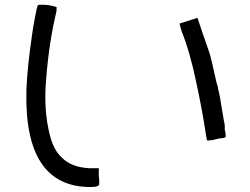

<svg xmlns="http://www.w3.org/2000/svg" viewBox="-20 -750 1040 798"><path d="M800.8 -675.8Q800.8 -675.8 820.3 -617.2Q839.8 -562.5 851.6 -527.3Q859.4 -500 871.1 -445.3L875 -429.7L878.9 -410.2Q886.7 -386.7 886.7 -378.9Q894.5 -351.6 902.3 -296.9Q906.2 -277.3 910.2 -250L914.1 -230.5V-210.9Q918 -199.2 918 -187.5Q918 -183.6 918 -179.7L906.2 -175.8Q890.6 -175.8 863.3 -168Q839.8 -164.1 839.8 -168Q839.8 -168 835.9 -191.4Q820.3 -293 796.9 -402.3Q769.5 -535.2 734.4 -621.1Q726.6 -648.4 726.6 -652.3ZM152.3 -730.5Q175.8 -730.5 191.4 -726.6Q214.8 -722.7 214.8 -718.8Q218.8 -718.8 214.8 -714.8Q214.8 -707 214.8 -703.1Q183.6 -574.2 171.9 -421.9Q160.2 -293 187.5 -187.5Q203.1 -125 238.3 -93.8Q277.3 -54.7 351.6 -50.8H390.6V-19.5Q394.5 15.6 390.6 19.5Q386.7 27.3 355.5 27.3Q78.1 27.3 89.8 -378.9Q93.8 -472.7 113.3 -605.5Q117.2 -636.7 125 -675.8Q132.8 -718.8 136.7 -726.6Q136.7 -730.5 152.3 -730.5Z"/></svg>

Font: 和音 by 宁静之雨，公众号njzyshare
Style: Regular
Weight: 400
Designer: Steve Matteson
Foundry: Ascender Corporation
Version: Version 6.00;June 8, 2018;FontCreator 11.0.0.2388 32-bit